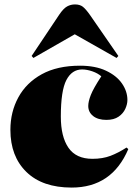

<svg xmlns="http://www.w3.org/2000/svg" viewBox="-20 -834 615 868"><path d="M304 14Q172 14 99.5 -56.5Q27 -127 27 -247Q27 -328 63 -394Q99 -460 169 -498.5Q239 -537 342 -537Q411 -537 459 -514.5Q507 -492 531.5 -456.5Q556 -421 556 -382Q556 -363 546.5 -342Q537 -321 516 -306.5Q495 -292 461 -292Q423 -292 401 -309.5Q379 -327 379 -355Q379 -375 390.5 -404.5Q402 -434 438 -489Q422 -503 397.5 -511.5Q373 -520 351 -520Q305 -520 280 -472Q255 -424 255 -307Q255 -216 289.5 -166Q324 -116 398 -116Q444 -116 479.5 -129.5Q515 -143 552 -167L560 -160Q486 14 304 14ZM131 -572 123 -581 248 -768Q267 -796 283.5 -805Q300 -814 319 -814Q341 -814 354.5 -803.5Q368 -793 387 -766L515 -581L507 -572L318 -679Z"/></svg>

Font: Literata 72pt Black
Style: Regular
Weight: 900
Designer: Latin by Veronika Burian and Jose Scaglione. Greek by Irene Vlachou. Cyrillic by Vera Evstafieva.
Foundry: TypeTogether
Version: Version 3.002